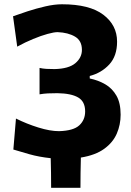

<svg xmlns="http://www.w3.org/2000/svg" viewBox="-20 -748 630 920"><path d="M225 152Q225 80.5 223 10Q166.5 4 120.8 -9Q75 -22 44 -31.5L56.5 -180Q107.5 -154.5 163.8 -137Q220 -119.5 263 -119.5Q332 -121.5 360 -147.5Q388 -173.5 388 -214Q388 -261.5 354.5 -281Q321 -300.5 255 -301.5Q229 -301.5 209.2 -300.5Q189.5 -299.5 169.5 -296V-422.5Q185 -419 201.8 -418Q218.5 -417 241.5 -417Q309 -418.5 340.8 -445Q372.5 -471.5 372.5 -509Q372.5 -553 339.5 -572.5Q306.5 -592 256 -594Q239 -594 208 -585.5Q177 -577 138.8 -561.2Q100.5 -545.5 62.5 -524.5L42.5 -670Q71 -680.5 112.5 -694Q154 -707.5 197.5 -717.5Q241 -727.5 277 -727.5Q409 -727.5 475 -677.5Q541 -627.5 541 -548.5Q541 -479.5 503.5 -439Q466 -398.5 410 -384V-372Q451 -363.5 484.5 -344Q518 -324.5 538 -289.5Q558 -254.5 558 -198.5Q558 -150 539.5 -107.5Q521 -65 479.2 -34.8Q437.5 -4.5 367.5 7Q366.5 43.5 366 79.5Q365.5 115.5 365.5 152Z"/></svg>

Font: Commissioner Flair
Style: Bold
Weight: 700
Designer: Kostas Bartsokas
Foundry: Kostas Bartsokas
Version: Version 1.000; ttfautohint (v1.8.3)